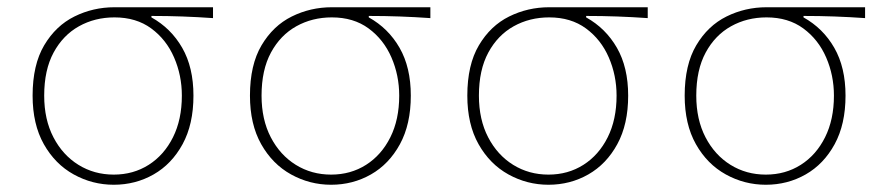

<svg xmlns="http://www.w3.org/2000/svg" viewBox="-20 -498 2440 530"><path d="M294 12Q235 12 183.5 -16.5Q132 -45 101 -100Q70 -155 70 -234Q70 -319 102 -373Q134 -427 185.5 -452.5Q237 -478 296 -478H568V-448Q525 -451 483.5 -452.5Q442 -454 398 -454V-450Q452 -420 483 -366Q514 -312 514 -234Q514 -155 484 -100Q454 -45 404 -16.5Q354 12 294 12ZM294 -16Q348 -16 390.5 -43Q433 -70 457.5 -119Q482 -168 482 -234Q482 -290 460.5 -339.5Q439 -389 397.5 -419.5Q356 -450 296 -450Q242 -450 198 -425.5Q154 -401 128 -353Q102 -305 102 -234Q102 -168 127.5 -119Q153 -70 196.5 -43Q240 -16 294 -16Z M894 12Q835 12 783.5 -16.5Q732 -45 701 -100Q670 -155 670 -234Q670 -319 702 -373Q734 -427 785.5 -452.5Q837 -478 896 -478H1168V-448Q1125 -451 1083.5 -452.5Q1042 -454 998 -454V-450Q1052 -420 1083 -366Q1114 -312 1114 -234Q1114 -155 1084 -100Q1054 -45 1004 -16.5Q954 12 894 12ZM894 -16Q948 -16 990.5 -43Q1033 -70 1057.5 -119Q1082 -168 1082 -234Q1082 -290 1060.5 -339.5Q1039 -389 997.5 -419.5Q956 -450 896 -450Q842 -450 798 -425.5Q754 -401 728 -353Q702 -305 702 -234Q702 -168 727.5 -119Q753 -70 796.5 -43Q840 -16 894 -16Z M1494 12Q1435 12 1383.5 -16.5Q1332 -45 1301 -100Q1270 -155 1270 -234Q1270 -319 1302 -373Q1334 -427 1385.5 -452.5Q1437 -478 1496 -478H1768V-448Q1725 -451 1683.5 -452.5Q1642 -454 1598 -454V-450Q1652 -420 1683 -366Q1714 -312 1714 -234Q1714 -155 1684 -100Q1654 -45 1604 -16.5Q1554 12 1494 12ZM1494 -16Q1548 -16 1590.5 -43Q1633 -70 1657.5 -119Q1682 -168 1682 -234Q1682 -290 1660.5 -339.5Q1639 -389 1597.5 -419.5Q1556 -450 1496 -450Q1442 -450 1398 -425.5Q1354 -401 1328 -353Q1302 -305 1302 -234Q1302 -168 1327.5 -119Q1353 -70 1396.5 -43Q1440 -16 1494 -16Z M2094 12Q2035 12 1983.5 -16.5Q1932 -45 1901 -100Q1870 -155 1870 -234Q1870 -319 1902 -373Q1934 -427 1985.5 -452.5Q2037 -478 2096 -478H2368V-448Q2325 -451 2283.5 -452.5Q2242 -454 2198 -454V-450Q2252 -420 2283 -366Q2314 -312 2314 -234Q2314 -155 2284 -100Q2254 -45 2204 -16.5Q2154 12 2094 12ZM2094 -16Q2148 -16 2190.5 -43Q2233 -70 2257.5 -119Q2282 -168 2282 -234Q2282 -290 2260.5 -339.5Q2239 -389 2197.5 -419.5Q2156 -450 2096 -450Q2042 -450 1998 -425.5Q1954 -401 1928 -353Q1902 -305 1902 -234Q1902 -168 1927.5 -119Q1953 -70 1996.5 -43Q2040 -16 2094 -16Z"/></svg>

Font: Source Code Pro ExtraLight
Style: Regular
Weight: 200
Monospace: yes
Designer: Paul D. Hunt, Teo Tuominen
Foundry: Adobe
Version: Version 1.026;hotconv 1.1.0;makeotfexe 2.6.0